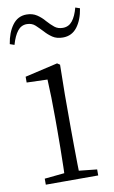

<svg xmlns="http://www.w3.org/2000/svg" viewBox="-90 -801 505 848"><g transform="rotate(-10 162.5 -377.5)"><path d="M45 0V-27L156 -38H175L280 -27V0ZM133 0Q134 -24 135 -64.5Q136 -105 136.5 -149Q137 -193 137 -226V-281Q137 -332 136 -375Q135 -418 133 -456L40 -459V-485L187 -519L199 -511L197 -377V-226Q197 -193 197.5 -149Q198 -105 198.5 -64.5Q199 -24 200 0ZM-4 -639Q4 -690 28 -722.5Q52 -755 91 -755Q118 -755 137.5 -742Q157 -729 171 -712Q188 -693 203 -681Q218 -669 240 -669Q266 -669 282.5 -689.5Q299 -710 309 -748L329 -741Q321 -690 297 -658.5Q273 -627 233 -627Q205 -627 186.5 -639.5Q168 -652 154 -668Q138 -685 123 -699Q108 -713 85 -713Q60 -713 43.5 -692Q27 -671 16 -632Z"/></g></svg>

Font: Noto Serif SC
Style: Regular
Weight: 200
Designer: Ryoko NISHIZUKA 西塚涼子 (kana & ideographs); Frank Grießhammer (Latin, Greek & Cyrillic); Wenlong ZHANG 张文龙 (bopomofo); San
Foundry: Adobe
Version: Version 2.001;hotconv 1.1.0;makeotfexe 2.6.0